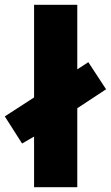

<svg xmlns="http://www.w3.org/2000/svg" viewBox="-40 -780 462 800"><path d="M102 0H282V-329L402 -408L328 -521L282 -491V-760H102V-374L-20 -295L52 -182L102 -211Z"/></svg>

Font: Noto Sans Sinhala SemiCondensed Black
Style: Regular
Weight: 900
Width: 4
Designer: Jelle Bosma - Monotype Design Team
Foundry: Monotype Imaging Inc.
Version: Version 2.006